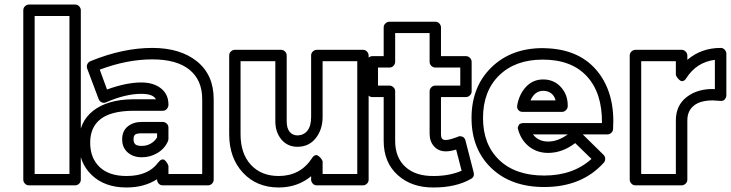

<svg xmlns="http://www.w3.org/2000/svg" viewBox="-20 -787 3202 841"><path d="M82 0V-742.2Q82 -752.9 89.8 -760Q97.7 -767.1 106.9 -767.1H309.1Q319.8 -767.1 326.9 -759.3Q334 -751.5 334 -742.2V0Q334 10.7 326.2 17.8Q318.4 24.9 309.1 24.9H106.9Q96.2 24.9 89.1 17.1Q82 9.3 82 0ZM131.8 -24.9H284.2V-716.8H131.8Z M325.2 -162.1Q325.2 -252.4 387.7 -301.5Q450.2 -350.6 560.1 -352.1H663.1Q650.9 -376 599.1 -376Q529.8 -376 444.8 -338.9Q436 -334.5 426.3 -338.4Q416.5 -342.3 412.1 -353L361.8 -486.8Q358.4 -496.6 362.5 -505.9Q366.7 -515.1 376 -519Q518.1 -577.1 647 -577.1Q769.5 -577.1 842.8 -518.1Q916 -459 916 -353V0Q916 10.7 908.2 17.8Q900.4 24.9 891.1 24.9H692.9Q682.1 24.9 675 17.1Q668 9.3 668 0V-2Q611.8 34.2 534.2 34.2Q439 34.2 382.1 -20Q325.2 -74.2 325.2 -162.1ZM534.2 -16.1Q629.9 -16.1 672.9 -75.2Q680.7 -85.4 688.2 -87.9Q695.8 -90.3 700.9 -85.9Q706.1 -81.5 710 -75.9Q713.9 -70.3 715.8 -65.4L717.8 -60.1V-24.9H865.7V-353Q865.7 -436 810.1 -481.4Q754.4 -526.9 647 -526.9Q536.1 -526.9 417 -481.9L448.7 -395Q533.7 -425.8 599.1 -425.8Q651.9 -425.8 684.8 -400.1Q717.8 -374.5 717.8 -329.1V-327.1Q717.8 -317.9 710.7 -309.8Q703.6 -301.8 692.9 -301.8H560.1Q464.8 -300.3 419.9 -264.9Q375 -229.5 375 -162.1Q375 -94.7 416.3 -55.4Q457.5 -16.1 534.2 -16.1ZM601.1 -252.9H692.9Q702.1 -252.9 710 -245.8Q717.8 -238.8 717.8 -228V-179.2Q717.8 -174.8 715.8 -168.9Q701.7 -136.2 670.2 -117.2Q638.7 -98.1 601.1 -98.1Q563.5 -98.1 539.3 -119.4Q515.1 -140.6 515.1 -176.8Q515.1 -212.9 539.3 -232.9Q563.5 -252.9 601.1 -252.9ZM564.9 -176.8Q564.9 -161.6 572.8 -154.8Q580.6 -147.9 601.1 -147.9Q623 -147.9 640.6 -158.2Q658.2 -168.5 668 -185.1V-203.1H601.1Q578.1 -203.1 571.5 -197.3Q564.9 -191.4 564.9 -176.8Z M983.9 -199.2V-543.9Q983.9 -554.7 991.7 -561.8Q999.5 -568.8 1008.8 -568.8H1210.9Q1221.7 -568.8 1228.8 -561Q1235.8 -553.2 1235.8 -543.9V-255.9Q1235.8 -224.6 1249 -209.2Q1262.2 -193.8 1283.7 -193.8Q1311 -194.8 1326.9 -215.1Q1342.8 -235.4 1342.8 -274.9V-543.9Q1342.8 -554.7 1350.6 -561.8Q1358.4 -568.8 1367.7 -568.8H1569.8Q1580.6 -568.8 1587.6 -561Q1594.7 -553.2 1594.7 -543.9V0Q1594.7 10.7 1586.9 17.8Q1579.1 24.9 1569.8 24.9H1367.7Q1356.9 24.9 1349.9 17.1Q1342.8 9.3 1342.8 0V-15.1Q1283.2 34.2 1200.7 34.2Q1104.5 34.2 1044.2 -30.5Q983.9 -95.2 983.9 -199.2ZM1033.7 -199.2Q1033.7 -113.8 1079.1 -64.9Q1124.5 -16.1 1200.7 -16.1Q1295.4 -16.1 1346.7 -94.2Q1353 -104.5 1360.1 -106.7Q1367.2 -108.9 1372.8 -105.2Q1378.4 -101.6 1383.3 -96.2Q1388.2 -90.8 1390.6 -85.9L1393.1 -81.1V-24.9H1544.9V-519H1393.1V-274.9Q1393.1 -220.2 1363.5 -182.4Q1334 -144.5 1283.7 -144Q1239.3 -144 1212.6 -176Q1186 -208 1186 -255.9V-519H1033.7Z M1585.9 -387.2V-516.1Q1585.9 -526.9 1593.8 -533.9Q1601.6 -541 1610.8 -541H1660.6V-667Q1660.6 -677.7 1668.7 -684.8Q1676.8 -691.9 1686 -691.9H1886.7Q1897.5 -691.9 1904.5 -684.1Q1911.6 -676.3 1911.6 -667V-541H2021Q2031.7 -541 2038.8 -533.2Q2045.9 -525.4 2045.9 -516.1V-387.2Q2045.9 -376.5 2038.1 -369.1Q2030.3 -361.8 2021 -361.8H1911.6V-201.2Q1911.6 -184.6 1916.5 -179.2Q1921.4 -173.8 1933.1 -173.8Q1948.7 -173.8 1985.8 -188Q1992.7 -192.4 2004.2 -188.7Q2015.6 -185.1 2019 -170.9L2054.7 -32.2Q2059.6 -13.2 2043.9 -3.9Q1978 34.2 1879.9 34.2Q1783.2 35.2 1721.9 -20.3Q1660.6 -75.7 1660.6 -169.9V-361.8H1610.8Q1600.1 -361.8 1593 -369.9Q1585.9 -377.9 1585.9 -387.2ZM1635.7 -412.1H1686Q1695.3 -412.1 1703.1 -405Q1710.9 -397.9 1710.9 -387.2V-169.9Q1710.9 -96.7 1755.9 -55.9Q1800.8 -15.1 1879.9 -16.1Q1948.2 -16.1 2002 -39.1L1978 -131.8Q1951.7 -124 1933.1 -124Q1901.4 -124 1881.6 -145.5Q1861.8 -167 1861.8 -201.2V-387.2Q1861.8 -396.5 1868.9 -404.3Q1876 -412.1 1886.7 -412.1H1996.1V-491.2H1886.7Q1877.4 -491.2 1869.6 -498.3Q1861.8 -505.4 1861.8 -516.1V-642.1H1710.9V-516.1Q1710.9 -506.8 1703.9 -499Q1696.8 -491.2 1686 -491.2H1635.7Z M2045.4 -270Q2045.4 -406.7 2132.1 -491.5Q2218.8 -576.2 2357.4 -576.2Q2361.8 -576.2 2370.4 -575.7Q2378.9 -575.2 2382.8 -575.2Q2524.4 -566.9 2599.6 -471.2Q2674.8 -375.5 2665.5 -222.2Q2665 -211.9 2657.5 -205.1Q2649.9 -198.2 2640.6 -198.2H2532.7L2623.5 -108.9Q2630.9 -101.6 2630.9 -91.3Q2630.9 -81.1 2624.5 -74.2Q2528.8 32.2 2363.8 32.2Q2218.8 32.2 2132.1 -50.8Q2045.4 -133.8 2045.4 -270ZM2095.7 -270Q2095.7 -154.3 2166.7 -86.2Q2237.8 -18.1 2363.8 -18.1Q2490.2 -18.1 2570.8 -90.8L2499.5 -160.2Q2442.9 -117.2 2380.9 -117.2Q2334 -117.2 2299.3 -143.6Q2264.6 -169.9 2250.5 -215.8Q2246.6 -225.6 2249 -231.9Q2251.5 -238.3 2253.7 -241.5Q2255.9 -244.6 2261.5 -246.1Q2267.1 -247.6 2269.3 -247.8Q2271.5 -248 2273.9 -248H2274.4H2616.7Q2618.2 -379.4 2550.8 -452.6Q2483.4 -525.9 2357.4 -525.9Q2237.3 -525.9 2166.5 -456.8Q2095.7 -387.7 2095.7 -270ZM2245.6 -326.2Q2254.4 -375 2284.4 -407Q2314.5 -439 2359.4 -439Q2406.7 -439 2437.3 -405Q2467.8 -371.1 2466.8 -321.8Q2466.8 -312.5 2459.2 -304.7Q2451.7 -296.9 2441.4 -296.9H2270.5Q2258.3 -296.9 2252.2 -303.2Q2246.1 -309.6 2245.4 -315.2Q2244.6 -320.8 2245.6 -326.2ZM2303.7 -347.2H2413.6Q2408.7 -367.2 2394.3 -378.2Q2379.9 -389.2 2359.4 -389.2Q2322.3 -389.2 2303.7 -347.2ZM2314.5 -198.2Q2338.4 -167 2380.9 -167Q2423.3 -167 2466.8 -198.2Z M2738.3 0V-543.9Q2738.3 -554.7 2746.3 -561.8Q2754.4 -568.8 2763.7 -568.8H2965.3Q2976.1 -568.8 2983.4 -561Q2990.7 -553.2 2990.7 -543.9V-524.9Q3051.8 -577.1 3136.7 -577.1Q3147.5 -577.1 3154.5 -569.1Q3161.6 -561 3161.6 -551.8V-370.1Q3161.6 -360.4 3154.8 -351.8Q3147.9 -343.3 3133.3 -345.2Q3110.8 -347.2 3102.5 -347.2Q3046.9 -347.2 3018.8 -324Q2990.7 -300.8 2990.7 -259.8V0Q2990.7 10.7 2982.7 17.8Q2974.6 24.9 2965.3 24.9H2763.7Q2752.9 24.9 2745.6 17.1Q2738.3 9.3 2738.3 0ZM2788.6 -24.9H2940.4V-259.8Q2940.4 -325.7 2988.5 -362.5Q3036.6 -399.4 3111.3 -397V-524.9Q3030.8 -514.6 2986.3 -444.8Q2980 -434.6 2972.9 -432.4Q2965.8 -430.2 2960.2 -433.8Q2954.6 -437.5 2950 -442.9Q2945.3 -448.2 2942.9 -453.1L2940.4 -458V-519H2788.6Z"/></svg>

Font: Trueno ExtraBold Outline
Style: Regular
Weight: 800
Width: 6
Designer: Julieta Ulanovsky
Foundry: Julieta Ulanovsky
Version: Version 3.001b | FøM Fix